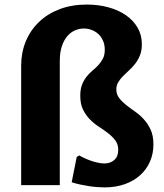

<svg xmlns="http://www.w3.org/2000/svg" viewBox="-20 -812 721 842"><path d="M498.5 -154.3Q498.5 -178.7 486.1 -195.6Q473.6 -212.4 455.3 -226.8Q437 -241.2 415.3 -255.1Q393.6 -269 375.2 -287.4Q356.9 -305.7 344.5 -330.6Q332 -355.5 332 -392.1Q332 -421.4 340.1 -441.4Q348.1 -461.4 359.9 -476.1Q371.6 -490.7 385.7 -502.4Q399.9 -514.2 411.6 -526.9Q423.3 -539.6 431.4 -555.2Q439.5 -570.8 439.5 -593.8Q439.5 -616.2 431.6 -633.8Q423.8 -651.4 410.9 -663.1Q397.9 -674.8 381.3 -680.9Q364.7 -687 347.7 -687Q328.6 -687 309.8 -679.2Q291 -671.4 275.9 -654.3Q260.7 -637.2 251.5 -610.1Q242.2 -583 242.2 -543.9V0H72.8V-524.4Q72.8 -581.1 92.8 -629.9Q112.8 -678.7 150.1 -714.8Q187.5 -751 240.7 -771.5Q293.9 -792 360.8 -792Q411.1 -792 455.1 -780Q499 -768.1 531.7 -745.6Q564.5 -723.1 583.3 -690.9Q602.1 -658.7 602.1 -618.2Q602.1 -589.8 593.8 -569.3Q585.4 -548.8 573 -532.7Q560.5 -516.6 546.1 -503.7Q531.7 -490.7 519.3 -478Q506.8 -465.3 498.5 -451.4Q490.2 -437.5 490.2 -419.9Q490.2 -398.4 502.2 -382.6Q514.2 -366.7 532.2 -352.3Q550.3 -337.9 571.5 -323.2Q592.8 -308.6 610.8 -288.8Q628.9 -269 640.9 -242.7Q652.8 -216.3 652.8 -178.7Q652.8 -137.7 637.7 -103.3Q622.6 -68.8 594.7 -43.7Q566.9 -18.6 527.3 -4.4Q487.8 9.8 439 9.8Q424.8 9.8 407.2 8.5Q389.6 7.3 370.6 4.4Q351.6 1.5 332 -2.7Q312.5 -6.8 294.4 -12.7L316.4 -123.5L327.1 -130.4Q357.9 -113.3 387.5 -104.2Q417 -95.2 437.5 -95.2Q464.4 -95.2 481.4 -110.6Q498.5 -126 498.5 -154.3Z"/></svg>

Font: Proza Libre
Style: Bold
Weight: 700
Designer: Jasper de Waard
Foundry: Jasper de Waard
Version: Version 1.000; ttfautohint (v1.4.1.8-43bc)